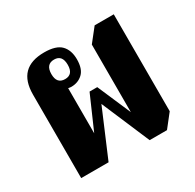

<svg xmlns="http://www.w3.org/2000/svg" viewBox="-129 -699 856 844"><g transform="rotate(-30 299.0 -277.0)"><path d="M541 -60V-552H444L391 -485V-142L318 -311H279L205 -142V-371Q215 -369 220 -369Q255 -369 278.5 -391Q302 -413 302 -462Q302 -508 277 -534Q252 -560 192 -560Q57 -560 57 -424V0H196L297 -238L401 6H489ZM214 -412Q172 -412 172 -461Q172 -511 214 -511Q255 -511 255 -461Q255 -412 214 -412Z"/></g></svg>

Font: Noto Serif Thai Condensed Extra
Style: Regular
Weight: 800
Width: 3
Designer: Monotype Design Team
Foundry: Monotype Imaging Inc.
Version: Version 1.901